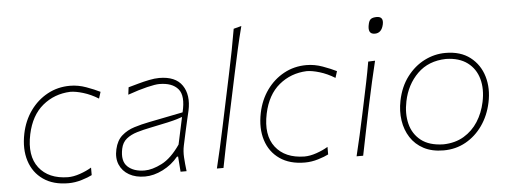

<svg xmlns="http://www.w3.org/2000/svg" viewBox="-49 -873 2694 1016"><g transform="rotate(-5 1297.5 -365.5)"><path d="M277 9Q196.5 9 143.8 -27.8Q91 -64.5 70.8 -128.2Q50.5 -192 67 -273Q81 -341 118.2 -393Q155.5 -445 209.8 -474.5Q264 -504 329 -504Q372.5 -504 415.2 -488.5Q458 -473 488 -458L477 -423Q436.5 -448 396.2 -460Q356 -472 328 -472Q243.5 -468.5 181.2 -417Q119 -365.5 98 -267Q74 -154 124.2 -89.2Q174.5 -24.5 277 -23Q307 -23 341.2 -34.8Q375.5 -46.5 403 -63V-23Q383 -12.5 347.8 -1.8Q312.5 9 277 9Z M684 9Q634.5 9 599.5 -11Q564.5 -31 549.5 -66.5Q534.5 -102 545 -148Q555.5 -194.5 583.8 -219.2Q612 -244 650.5 -256Q689 -268 730 -276L911 -312Q932 -398.5 900.8 -435.2Q869.5 -472 801 -472Q780 -472 736.2 -461.5Q692.5 -451 633 -430L638 -469Q661.5 -475.5 691 -483.8Q720.5 -492 750 -498Q779.5 -504 803 -504Q890 -504 925.2 -452Q960.5 -400 943 -318Q938.5 -297 932 -271Q925.5 -245 918.5 -211L902.5 -137Q896 -107 898 -73.5Q900 -40 905 0H873L867 -81H861Q827.5 -40 779 -15.5Q730.5 9 684 9ZM685 -23Q725 -23 776 -48.8Q827 -74.5 875 -144L906 -288Q895.5 -284 878.5 -278.8Q861.5 -273.5 827.8 -265.8Q794 -258 734 -246Q696 -238.5 662.5 -228.5Q629 -218.5 606 -200Q583 -181.5 576 -148Q562.5 -83.5 594.5 -53.2Q626.5 -23 685 -23Z M1066 0Q1079.5 -56.5 1091.5 -108.8Q1103.5 -161 1116 -221.5L1173.5 -493.5Q1187 -557 1198.5 -616Q1210 -675 1219 -729L1260.5 -740Q1244.5 -678.5 1231 -618.2Q1217.5 -558 1204 -494L1146 -221Q1133 -159.5 1122.5 -108Q1112 -56.5 1101 0Z M1533 9Q1452.5 9 1399.8 -27.8Q1347 -64.5 1326.8 -128.2Q1306.5 -192 1323 -273Q1337 -341 1374.2 -393Q1411.5 -445 1465.8 -474.5Q1520 -504 1585 -504Q1628.5 -504 1671.2 -488.5Q1714 -473 1744 -458L1733 -423Q1692.5 -448 1652.2 -460Q1612 -472 1584 -472Q1499.5 -468.5 1437.2 -417Q1375 -365.5 1354 -267Q1330 -154 1380.2 -89.2Q1430.5 -24.5 1533 -23Q1563 -23 1597.2 -34.8Q1631.5 -46.5 1659 -63V-23Q1639 -12.5 1603.8 -1.8Q1568.5 9 1533 9Z M1808 0Q1821.5 -56.5 1833.5 -108.5Q1845.5 -160.5 1858 -221L1868.5 -270.5Q1881.5 -332 1892.5 -385Q1903.5 -438 1913 -494L1949.5 -495.5Q1935.5 -439 1923.8 -386.2Q1912 -333.5 1898.5 -270.5L1888 -221Q1875.5 -160.5 1865 -108.5Q1854.5 -56.5 1843 0ZM1961 -638Q1920 -638 1934 -694Q1938.5 -713 1949.2 -719Q1960 -725 1978 -725Q2016 -725 2007 -683Q1997 -638 1961 -638Z M2270 9Q2208.5 9 2164.5 -14.2Q2120.5 -37.5 2094.8 -77.5Q2069 -117.5 2061.5 -168Q2054 -218.5 2065 -273Q2080 -346.5 2119.2 -398.2Q2158.5 -450 2212 -477Q2265.5 -504 2324 -504Q2404 -504 2455 -464.5Q2506 -425 2525 -360.8Q2544 -296.5 2528 -222Q2513.5 -154 2477 -102Q2440.5 -50 2387.5 -20.5Q2334.5 9 2270 9ZM2272 -23Q2334.5 -24.5 2380.5 -52Q2426.5 -79.5 2455.8 -125.2Q2485 -171 2497 -228Q2511.5 -296 2496.2 -350.8Q2481 -405.5 2437.5 -438Q2394 -470.5 2324 -472Q2231 -470 2172.5 -412.5Q2114 -355 2096 -267Q2082.5 -202.5 2096.2 -147.5Q2110 -92.5 2153.2 -58.5Q2196.5 -24.5 2272 -23Z"/></g></svg>

Font: Commissioner Flair Thin
Style: Italic
Weight: 100
Italic angle: -12°
Designer: Kostas Bartsokas
Foundry: Kostas Bartsokas
Version: Version 1.000; ttfautohint (v1.8.3)